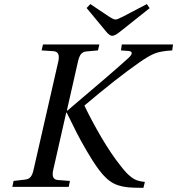

<svg xmlns="http://www.w3.org/2000/svg" viewBox="-20 -908 861 933"><path d="M400.9 -869.1 418.9 -888.2 508.8 -828.1Q532.2 -813 541 -813Q549.8 -813 577.1 -827.1L693.8 -888.2L707 -868.2L566.9 -756.8Q539.6 -733.9 524.9 -733.9Q511.7 -733.9 492.2 -758.8ZM40 0 45.9 -28.8 101.1 -35.2Q118.7 -36.6 128.2 -47.6Q137.7 -58.6 143.1 -83L263.2 -608.9Q273.9 -656.2 241.2 -659.2L182.1 -663.1L189 -691.9H462.9L456.1 -663.1L400.9 -658.2Q382.8 -656.7 373.5 -645Q364.3 -633.3 358.9 -608.9L305.2 -372.1L307.1 -370.1Q530.3 -558.6 605 -627Q620.1 -641.1 620.1 -649.9Q620.1 -658.7 606 -660.2L567.9 -663.1L571.8 -691.9H820.8L816.9 -663.1Q760.3 -659.7 731.2 -647.9Q702.1 -636.2 654.8 -603Q546.4 -527.3 390.1 -395Q425.8 -320.3 473.1 -239.7Q520.5 -159.2 566.9 -101.1Q583 -80.6 592.8 -70.1Q602.5 -59.6 616.9 -48.1Q631.3 -36.6 647.2 -31.2Q663.1 -25.9 684.1 -23.9L676.8 4.9L627.9 3.9Q569.3 2.4 532.5 -16.6Q495.6 -35.6 460 -84Q431.6 -122.6 401.4 -174.6Q371.1 -226.6 352.8 -262.7Q334.5 -298.8 304.2 -360.8H301.8L238.8 -83Q233.4 -60.1 238.5 -47.4Q243.7 -34.7 261.2 -33.2L319.8 -28.8L314 0Z"/></svg>

Font: Linguistics Pro
Style: Italic
Weight: 400
Italic angle: -12°
Designer: Stefan Peev, Context Ltd
Foundry: Stefan Peev, Context Ltd
Version: Version 001.000